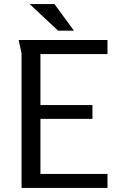

<svg xmlns="http://www.w3.org/2000/svg" viewBox="-20 -925 589 945"><path d="M248 -905H126L266 -774H344ZM72 -728 86 -662V0H509V-69H179V-340H435V-408H179V-659H509V-728Z"/></svg>

Font: Rosario
Style: Regular
Weight: 400
Designer: Hector Gatti
Foundry: Omnibus Type
Version: Version 1.100